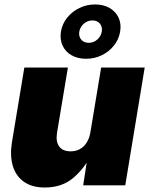

<svg xmlns="http://www.w3.org/2000/svg" viewBox="-20 -833 672 863"><path d="M181.2 9.8Q124 9.8 87.6 -15.9Q51.3 -41.5 37.6 -87.2Q23.9 -132.8 33.7 -193.8L89.4 -529.3H285.2L236.3 -236.3Q230 -197.3 245.8 -175Q261.7 -152.8 297.4 -152.8Q320.8 -152.8 339.1 -162.8Q357.4 -172.9 369.9 -192.6Q382.3 -212.4 386.7 -240.7L434.6 -529.3H630.4L543 0H354L375.5 -141.1H392.1Q359.9 -76.2 309.1 -33.2Q258.3 9.8 181.2 9.8ZM366.7 -568.8Q329.1 -568.8 301.5 -584.7Q273.9 -600.6 261.2 -628.2Q248.5 -655.8 253.9 -690.9Q259.8 -726.1 282 -753.7Q304.2 -781.2 336.9 -797.1Q369.6 -813 407.2 -813Q445.3 -813 472.7 -797.1Q500 -781.2 512.9 -753.7Q525.9 -726.1 520 -690.9Q514.2 -656.2 492.2 -628.4Q470.2 -600.6 437.5 -584.7Q404.8 -568.8 366.7 -568.8ZM378.9 -640.6Q400.4 -640.6 417 -655Q433.6 -669.4 437.5 -690.9Q440.9 -712.4 429 -726.8Q417 -741.2 395.5 -741.2Q374 -741.2 357.2 -726.8Q340.3 -712.4 336.4 -690.9Q333 -669.4 345 -655Q356.9 -640.6 378.9 -640.6Z"/></svg>

Font: Inter 24pt Black
Style: Italic
Weight: 900
Italic angle: -9.3988°
Designer: Rasmus Andersson
Foundry: rsms
Version: Version 4.001;git-66647c0bb